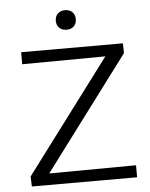

<svg xmlns="http://www.w3.org/2000/svg" viewBox="-57 -891 734 938"><g transform="rotate(-5 309.5 -422.0)"><path d="M332.5 -761Q319 -748 297 -748Q275 -748 261.5 -761Q248 -774 248 -796Q248 -818 261.5 -831Q275 -844 297 -844Q319 -844 332.5 -831Q346 -818 346 -796Q346 -774 332.5 -761ZM151 -56 577 -59V0H61L59 -49L474 -602L66 -599V-658H565L566 -610Z"/></g></svg>

Font: EauTestSC
Style: Regular
Weight: 400
Designer: Christian Thalmann (Catharsis Fonts)
Version: Version 0.001;PS 000.001;hotconv 1.0.88;makeotf.lib2.5.64775